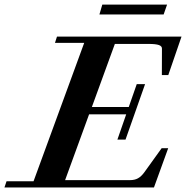

<svg xmlns="http://www.w3.org/2000/svg" viewBox="-64 -824 818 844"><path d="M373 -760.3 385.7 -803.7H670.4L655.3 -760.3ZM-44.4 0 -35.2 -27.3H83.5L306.2 -635.7H177.7L186.5 -663.1H733.9L675.8 -494.1H647.5L647.9 -609.9Q648.4 -621.1 634.5 -626Q620.6 -630.9 589.4 -630.9H440.9L339.8 -353.5H502L537.1 -454.1H573.7L487.8 -210.4H452.1L490.7 -321.3H327.6L222.2 -32.2H507.8Q528.3 -32.2 542.7 -40.3Q557.1 -48.3 570.3 -66.4L646.5 -172.4H675.3L612.8 0Z"/></svg>

Font: Elstob 18pt
Style: Bold Italic
Weight: 700
Italic angle: -20°
Designer: Peter S. Baker
Version: Version 1.015